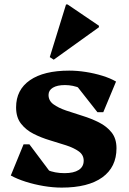

<svg xmlns="http://www.w3.org/2000/svg" viewBox="-20 -829 580 864"><path d="M257.8 15.2Q218.4 15.2 176.3 8.1Q134.2 1 95.7 -11.2Q57.2 -23.4 28.6 -39.2L86 -179.4H112.4L239 -10.6H143.2L142 -105.2Q158.4 -79.2 192.3 -64.5Q226.2 -49.8 270.6 -49.8Q311.8 -49.8 334.2 -64.2Q356.6 -78.6 356.6 -106Q356.6 -132 334.5 -147.8Q312.4 -163.6 277.8 -174.9Q243.2 -186.2 204.5 -197.7Q165.8 -209.2 131.2 -226.7Q96.6 -244.2 74.5 -272.6Q52.4 -301 52.4 -345.8Q52.4 -425 114.8 -468.1Q177.2 -511.2 291.4 -511.2Q327.8 -511.2 366.1 -505.2Q404.4 -499.2 440.3 -488.2Q476.2 -477.2 502.2 -462L444.8 -324.2H418.4L290 -487.4H387.6L388.8 -392.8Q373.8 -418 341 -432.1Q308.2 -446.2 272.2 -446.2Q237.4 -446.2 217.9 -434.4Q198.4 -422.6 198.4 -401.8Q198.4 -375.8 220.5 -359.7Q242.6 -343.6 277.6 -331.6Q312.6 -319.6 351.3 -307.7Q390 -295.8 425 -278.3Q460 -260.8 482.1 -233.1Q504.2 -205.4 504.2 -162Q504.2 -76.8 440.4 -30.8Q376.6 15.2 257.8 15.2ZM221.8 -560.4 204 -572 277.2 -809H284L425.2 -713.2V-706.4Z"/></svg>

Font: Platypi Light
Style: Regular
Weight: 300
Designer: David Sargent
Foundry: Bolt Cutter Type
Version: Version 1.200